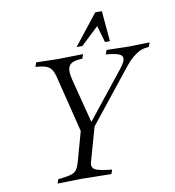

<svg xmlns="http://www.w3.org/2000/svg" viewBox="-99 -1027 1018 1117"><g transform="rotate(-10 410.0 -468.5)"><path d="M150 3 159 -22 180 -24Q218 -28 238.5 -35Q259 -42 269.5 -57.5Q280 -73 288 -102L336 -275L257 -593Q249 -629 238.5 -647.5Q228 -666 210 -674.5Q192 -683 160 -686L141 -688L150 -713L281 -710L427 -713L418 -688L397 -686Q352 -682 338.5 -658Q325 -634 338 -581L414 -285L386 -291L628 -595Q651 -625 654 -643.5Q657 -662 638 -672Q619 -682 576 -686L557 -688L566 -713L694 -710L820 -713L811 -688L790 -685Q771 -683 750.5 -672Q730 -661 710 -643.5Q690 -626 670 -601L420 -287L364 -89Q358 -68 364 -55.5Q370 -43 392.5 -36Q415 -29 458 -24L477 -22L468 3L295 0ZM397 -760 539 -940H578L594 -760H565L526 -894H573L431 -760Z"/></g></svg>

Font: Baskervville
Style: Italic
Weight: 400
Italic angle: -18°
Designer: ANRT
Foundry: ANRT
Version: Version 1.100